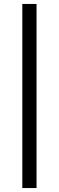

<svg xmlns="http://www.w3.org/2000/svg" viewBox="-20 -833 298 972"><path d="M93 -813H165V119H93Z"/></svg>

Font: Montserrat arm2
Style: Regular
Weight: 400
Designer: Julieta Ulanovsky
Foundry: Julieta Ulanovsky
Version: Version 6.000